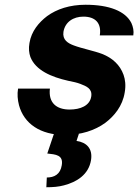

<svg xmlns="http://www.w3.org/2000/svg" viewBox="-20 -558 582 808"><path d="M56 -185C52 -162 54 -138 60 -115C81 -38 149 10 253 10C321 10 379 -9 423 -41C460 -69 496 -111 505 -170C510 -199 507 -223 500 -243C485 -285 453 -314 410 -331C376 -344 324 -354 290 -367C266 -376 242 -390 247 -424C254 -466 289 -488 331 -488C381 -488 408 -461 400 -409H541C544 -428 540 -445 533 -461C508 -511 440 -538 340 -538C274 -538 219 -520 178 -490C144 -464 112 -427 104 -377C100 -354 102 -335 108 -318C130 -262 196 -234 267 -218C288 -214 305 -210 318 -205C344 -195 369 -185 364 -152C358 -113 318 -97 273 -97C218 -97 183 -125 190 -185ZM179 88C215 92 247 94 240 137C234 176 208 189 177 189L175 230C203 230 227 228 249 222C303 208 353 177 363 116C371 67 344 41 302 35L312 5H207Z"/></svg>

Font: Aerodynamic
Style: Obl
Weight: 500
Designer: Google
Version: Version 2.000980; 2014